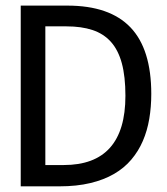

<svg xmlns="http://www.w3.org/2000/svg" viewBox="-20 -658 590 678"><path d="M514.2 -326.2Q514.2 -280.3 507.1 -238.3Q500 -196.3 484.4 -160.2Q468.8 -124 443.8 -94.5Q418.9 -64.9 382.8 -43.9Q346.7 -22.9 298.8 -11.5Q251 0 189.9 0H53.2V-638.2H217.8Q367.2 -638.2 440.7 -561.3Q514.2 -484.4 514.2 -326.2ZM422.9 -319.8Q422.9 -387.7 410.2 -434.6Q397.5 -481.4 371.6 -510.3Q345.7 -539.1 306.6 -552Q267.6 -564.9 214.8 -564.9H140.1V-75.2H205.1Q422.9 -75.2 422.9 -319.8Z"/></svg>

Font: Code New Roman
Style: Regular
Weight: 400
Monospace: yes
Designer: Sam Radian
Foundry: Code New Roman
Version: Version 2.00 November 29, 2014